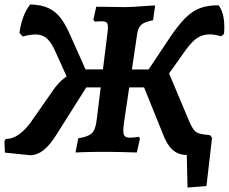

<svg xmlns="http://www.w3.org/2000/svg" viewBox="-25 -673 1015 851"><path d="M298.5 -271.8 220 -445.5Q205.1 -479.4 187.9 -497.6Q170.7 -515.9 144.8 -519.4Q118.8 -522.9 75.2 -511.2L61.3 -527.4Q65.8 -561.9 77.3 -595Q88.9 -628.1 109 -653.3Q157.8 -652 189.8 -637.1Q221.8 -622.2 245 -591.6Q268.2 -560.9 289.9 -509L374.8 -319.2ZM309.6 2.8 322.1 -60.2Q365.4 -66.6 382 -82.4Q398.5 -98.3 403.5 -141.3L451.5 -528.4Q455.5 -559.9 450.6 -569.3Q445.8 -578.7 426.2 -578.7Q417.1 -578.7 406.9 -577.9Q396.7 -577.1 394.9 -577.1L388.7 -585.2L401.6 -643.1Q414.7 -643.1 440 -642.8Q465.3 -642.5 490.2 -642Q515.2 -641.5 527.3 -641.5Q544.8 -641.5 568.5 -642.8Q592.1 -644.2 616.8 -646.2Q641.5 -648.3 662.7 -648.7L653.4 -583.4Q616.4 -576.1 601.8 -563.8Q587.2 -551.4 583.2 -523.8L524.5 -129Q519 -89 523.9 -76Q528.8 -62.9 549.8 -62.9Q564.4 -62.9 576.2 -64.6Q588 -66.4 589.4 -66.8L595.5 -59.2L581.5 2.9Q567.1 2.5 541.2 1.7Q515.3 1 488.9 0.5Q462.6 0 445.5 0Q425.6 0 400 0.2Q374.4 0.5 350.5 1.2Q326.7 1.9 309.6 2.8ZM670.6 -271.8 603 -319.2 732.1 -512.8Q767.7 -564.7 797.7 -594.4Q827.8 -624.1 862.1 -637.1Q896.4 -650.1 944.2 -649.5Q962 -624.3 966.6 -590.8Q971.2 -557.2 967.9 -522.7L955 -512.3Q914.6 -524 886.6 -519.3Q858.7 -514.5 836.7 -495.1Q814.7 -475.6 791.3 -441.7ZM811.5 -140.2Q823.6 -111.9 833.6 -98.3Q843.7 -84.7 860.2 -80.6Q876.7 -76.4 905.9 -74L914.8 -62.2L890.1 151.5L806.2 158.2L802.8 13.8Q765.2 13.8 739.7 -9.1Q714.3 -31.9 696.5 -80.6L613.6 -285.5H357.3L225 -75.9Q195.5 -28.9 167.5 -7Q139.6 14.9 108.2 14.9L-3.3 3.4L-5.3 -47.8L1.3 -57.2Q33 -57.2 63.6 -80.6Q94.3 -104 121 -144.9L202.2 -261.1Q230.4 -305 262.1 -328.4Q293.7 -351.9 339.3 -365.4L683.4 -364.9L703.2 -398Z"/></svg>

Font: Alegreya
Style: Italic
Weight: 400
Italic angle: -7°
Designer: Juan Pablo del Peral
Foundry: Huerta Tipografica
Version: Version 2.009